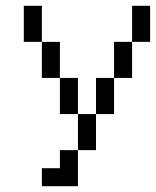

<svg xmlns="http://www.w3.org/2000/svg" viewBox="-20 -645 540 665"><path d="M187.5 -62.5H125V0H250Q250 0 250 -125H187.5ZM250 -125H312.5Q312.5 -125 312.5 -250H250Q250 -250 250 -125ZM250 -250Q250 -250 250 -375H187.5Q187.5 -375 187.5 -250ZM312.5 -250H375Q375 -250 375 -375H312.5Q312.5 -375 312.5 -250ZM187.5 -375Q187.5 -375 187.5 -500H125Q125 -500 125 -375ZM375 -375H437.5Q437.5 -375 437.5 -500H375Q375 -500 375 -375ZM125 -500Q125 -500 125 -625H62.5Q62.5 -625 62.5 -500ZM437.5 -500H500Q500 -500 500 -625H437.5Q437.5 -625 437.5 -500Z"/></svg>

Font: Unifont
Style: Regular
Weight: 500
Version: Version 13.0.05